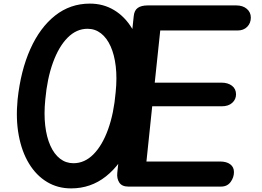

<svg xmlns="http://www.w3.org/2000/svg" viewBox="-20 -1034 1450 1064"><path d="M374 10Q299.5 10 240 -26Q180.5 -62 140.5 -128Q100.5 -194 83.8 -284.2Q67 -374.5 77.5 -482.5Q94.5 -642.5 148 -762Q201.5 -881.5 285.5 -947.8Q369.5 -1014 478 -1014Q552.5 -1014 612 -978.2Q671.5 -942.5 711.5 -876.8Q751.5 -811 768.2 -721Q785 -631 774.5 -523Q758 -363 704.5 -243Q651 -123 567 -56.5Q483 10 374 10ZM231 -482.5Q223 -403.5 230.5 -338.8Q238 -274 259 -227Q280 -180 312.5 -154.8Q345 -129.5 387 -129.5Q449 -129.5 498 -179Q547 -228.5 579 -317.2Q611 -406 621 -523Q629 -601.5 621.5 -666Q614 -730.5 593 -777.2Q572 -824 539.5 -849.2Q507 -874.5 465 -874.5Q403.5 -874.5 354.5 -825Q305.5 -775.5 273.5 -687.2Q241.5 -599 231 -482.5ZM691 0Q656 0 641.2 -22.2Q626.5 -44.5 630 -76.5L721 -944Q724 -976.5 743.5 -990.2Q763 -1004 799 -1004H1289.5Q1325.5 -1004 1347.8 -985Q1370 -966 1370 -936.5Q1370 -906 1350 -885.5Q1330 -865 1296 -865H868L837.5 -576H1207.5Q1243 -576 1265.5 -558.8Q1288 -541.5 1288 -511Q1288 -483.5 1267 -464.2Q1246 -445 1209 -445H823.5L791.5 -139H1198.5Q1235.5 -139 1256 -123.5Q1276.5 -108 1276.5 -80.5Q1276.5 -50.5 1257.8 -25.2Q1239 0 1205 0Z"/></svg>

Font: Edu SA Hand
Style: Regular
Weight: 400
Designer: Tina and Corey Anderson, Eben Sorkin, Mirko Velimirovic
Foundry: Google for Education
Version: Version 2.000